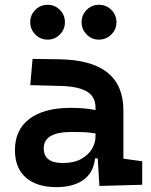

<svg xmlns="http://www.w3.org/2000/svg" viewBox="-20 -767 626 797"><path d="M392.6 4.9 385.7 -109.4H374.5Q368.2 -49.8 325.9 -20Q283.7 9.8 214.4 9.8Q132.3 9.8 87.2 -30Q42 -69.8 42 -143.6Q42 -228.5 102.5 -273.9Q163.1 -319.3 273.9 -319.3Q333 -319.3 376.5 -310.1V-320.3Q376.5 -365.7 340.8 -387Q305.2 -408.2 234.4 -410.2L105.5 -413.6L115.2 -522.5L224.6 -521Q360.4 -519 426.3 -465.6Q492.2 -412.1 492.2 -309.6V-108.4L570.3 -97.7V0ZM376.5 -212.9Q350.1 -217.8 326.4 -218.5Q302.7 -219.2 276.9 -219.2Q161.6 -219.2 161.6 -151.4Q161.6 -90.3 240.7 -90.3Q286.1 -90.3 316.2 -106.7Q346.2 -123 361.3 -148.2Q376.5 -173.3 376.5 -200.2ZM390.6 -602.5Q360.8 -602.5 339.8 -623.8Q318.8 -645 318.8 -674.8Q318.8 -705.1 339.8 -726.1Q360.8 -747.1 390.6 -747.1Q420.9 -747.1 442.1 -726.1Q463.4 -705.1 463.4 -674.8Q463.4 -645 442.1 -623.8Q420.9 -602.5 390.6 -602.5ZM177.7 -602.5Q147.9 -602.5 126.7 -623.8Q105.5 -645 105.5 -674.8Q105.5 -705.1 126.7 -726.1Q147.9 -747.1 177.7 -747.1Q207.5 -747.1 228.5 -726.1Q249.5 -705.1 249.5 -674.8Q249.5 -645 228.5 -623.8Q207.5 -602.5 177.7 -602.5Z"/></svg>

Font: CaskaydiaCove NF SemiBold
Style: Regular
Weight: 600
Designer: Aaron Bell
Foundry: Saja Typeworks
Version: Version 2111.001; VTT 6.35;Nerd Fonts 3.2.1